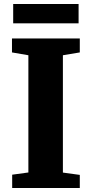

<svg xmlns="http://www.w3.org/2000/svg" viewBox="-20 -934 456 954"><path d="M121 -77V-659.5L39.5 -673.5V-743H376.5V-673.5L292.5 -659.5V-76.5L376.5 -65V0H40.5V-66ZM370.5 -914V-818H45.5V-914Z"/></svg>

Font: Merriweather Light 18pt Black
Style: Regular
Weight: 900
Version: Version 2.100